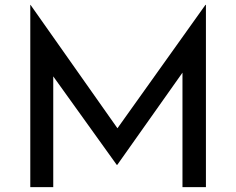

<svg xmlns="http://www.w3.org/2000/svg" viewBox="-20 -766 967 786"><path d="M104 0V-746H105L484 -208L443 -216L821 -746H823V0H727V-526L733 -477L460 -91H458L181 -477L198 -522V0Z"/></svg>

Font: Josefin Sans Thin
Style: Regular
Weight: 400
Version: Version 2.000